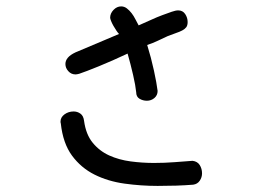

<svg xmlns="http://www.w3.org/2000/svg" viewBox="-20 -619 845 612"><path d="M173.8 -225.6Q172.9 -227.5 172.9 -231.4Q172.9 -245.1 185.5 -254.4Q198.2 -263.7 214.8 -263.7Q226.6 -263.7 236.3 -256.8Q246.1 -250 248 -233.4Q253.9 -190.4 275.4 -164.1Q296.9 -137.7 328.1 -123.5Q359.4 -109.4 396.5 -104.5Q433.6 -99.6 470.7 -99.6Q504.9 -99.6 536.6 -102.1Q568.4 -104.5 593.8 -106.4Q609.4 -104.5 616.7 -92.8Q624 -81.1 624 -66.4Q624 -53.7 616.7 -43Q609.4 -32.2 595.7 -30.3Q570.3 -28.3 541.5 -27.3Q512.7 -26.4 482.4 -26.4Q429.7 -26.4 377 -33.7Q324.2 -41 281.2 -62.5Q238.3 -84 209.5 -123Q180.7 -162.1 173.8 -225.6ZM232.4 -383.8Q224.6 -381.8 220.7 -381.8Q207 -381.8 197.8 -392.1Q188.5 -402.3 188.5 -415Q188.5 -425.8 196.3 -435.1Q204.1 -444.3 220.7 -452.1L276.4 -475.6Q295.9 -483.4 316.9 -492.7Q337.9 -502 359.4 -510.7Q355.5 -514.6 350.6 -522Q345.7 -529.3 341.3 -537.1Q336.9 -544.9 334 -552.2Q331.1 -559.6 331.1 -562.5Q331.1 -576.2 341.8 -587.4Q352.5 -598.6 366.2 -598.6Q376 -598.6 384.3 -592.3Q392.6 -585.9 399.4 -577.1Q406.2 -568.4 411.6 -557.6Q417 -546.9 421.9 -538.1Q442.4 -546.9 461.4 -555.7Q480.5 -564.5 497.6 -570.8Q514.6 -577.1 527.3 -581.5Q540 -585.9 547.9 -585.9Q562.5 -585.9 570.3 -574.2Q578.1 -562.5 578.1 -548.8Q578.1 -538.1 573.7 -532.2Q569.3 -526.4 561 -522Q552.7 -517.6 541 -513.7Q529.3 -509.8 514.6 -503.9Q500 -497.1 483.4 -489.3Q466.8 -481.4 449.2 -475.6Q461.9 -434.6 470.7 -394Q479.5 -353.5 482.4 -329.1Q482.4 -315.4 472.2 -306.6Q461.9 -297.9 448.2 -297.9Q435.5 -297.9 424.8 -304.2Q414.1 -310.5 414.1 -325.2Q412.1 -345.7 404.3 -379.9Q396.5 -414.1 386.7 -448.2Q336.9 -424.8 294.9 -407.7Q252.9 -390.6 232.4 -383.8Z"/></svg>

Font: Gamja Flower
Style: Regular
Weight: 400
Designer: YoonDesign Inc.
Foundry: YoonDesign Inc.
Version: Version 3.00;build 20171102